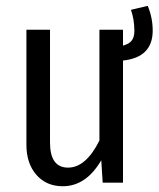

<svg xmlns="http://www.w3.org/2000/svg" viewBox="-20 -628 545 660"><path d="M487.8 -607.9Q504.9 -566.9 504.9 -522.9Q504.9 -430.7 402.8 -419.9V0H333L328.1 -77.1Q275.9 12.2 195.8 12.2Q139.2 12.2 105 -27.1Q70.8 -66.4 70.8 -129.9V-525.9H151.9V-138.2Q151.9 -51.8 213.9 -51.8Q275.4 -51.8 321.8 -145V-525.9H402.8V-471.2Q423.3 -476.6 432.6 -488.3Q441.9 -500 441.9 -522Q441.9 -560.1 430.2 -594.2Z"/></svg>

Font: Fira Sans Compressed Book
Style: Regular
Weight: 350
Width: 1
Designer: Carrois Corporate & Edenspiekermann AG
Foundry: Carrois Corporate GbR & Edenspiekermann AG
Version: Version 4.203;PS 004.203;hotconv 1.0.88;makeotf.lib2.5.64775